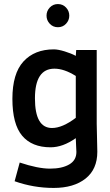

<svg xmlns="http://www.w3.org/2000/svg" viewBox="-20 -724 540 945"><path d="M456 -115 459 23Q459 109 401 155Q343 201 244 201Q145 201 52 168L77 76Q167 106 226 106Q285 106 320.5 85.5Q356 65 356 24Q356 16 354.5 -7.5Q353 -31 353 -44Q289 1 229 1Q137 1 89 -56Q41 -113 41 -237.5Q41 -362 95.5 -421.5Q150 -481 245 -481Q266 -481 298.5 -471Q331 -461 353 -449L355 -478H456ZM236 -94Q287 -94 353 -144V-350Q296 -386 248 -386Q152 -386 152 -240Q152 -94 236 -94ZM225 -607Q209 -624 209 -647Q209 -670 225 -687Q241 -704 265 -704Q289 -704 305 -687Q321 -670 321 -647Q321 -624 305 -607Q289 -590 265 -590Q241 -590 225 -607Z"/></svg>

Font: Lekton
Style: Bold
Weight: 700
Designer: Paolo Mazzetti, Luciano Perondi, Raffaele Flato, Elena Papassissa, Emilio Macchia, Michela Povoleri, Tobias Seemiller, R
Version: Version 34.000